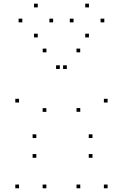

<svg xmlns="http://www.w3.org/2000/svg" viewBox="-20 -1001 660 1031"><path d="M229 10V-10H209V10ZM229 -400.3V-420.3H209V-400.3ZM338.8 -630.4V-650.4H318.8V-630.4ZM301.2 -630.4V-650.4H281.2V-630.4ZM411 -400.7V-420.7H391V-400.7ZM411 10V-10H391V10ZM557.8 10V-10H537.8V10ZM557.8 -450.5V-470.5H537.8V-450.5ZM410.7 -720V-740H390.7V-720ZM229.3 -720V-740H209.3V-720ZM82.2 -450.5V-470.5H62.2V-450.5ZM82.2 10V-10H62.2V10ZM476.6 -153.7V-173.7H456.6V-153.7ZM476.6 -259.8V-279.8H456.6V-259.8ZM175.1 -259.8V-279.8H155.1V-259.8ZM175.1 -153.7V-173.7H155.1V-153.7ZM265.2 -880.9V-900.9H245.2V-880.9ZM182.8 -961.3V-981.3H162.8V-961.3ZM99.9 -880.9V-900.9H79.9V-880.9ZM182.8 -800.1V-820.1H162.8V-800.1ZM540.1 -880.9V-900.9H520.1V-880.9ZM457.7 -961.3V-981.3H437.7V-961.3ZM374.8 -880.9V-900.9H354.8V-880.9ZM457.7 -800.1V-820.1H437.7V-800.1Z"/></svg>

Font: Monaspace Krypton Dots Var
Style: Regular
Weight: 400
Designer: Riley Cran and the Lettermatic Team
Version: Version 1.100 (Monaspace Krypton Dots)